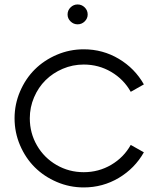

<svg xmlns="http://www.w3.org/2000/svg" viewBox="-20 -821 686 849"><path d="M278.8 -756.8Q278.8 -775.4 292 -788.3Q305.2 -801.3 323.2 -801.3Q341.3 -801.3 354.5 -788.3Q367.7 -775.4 367.7 -756.8Q367.7 -739.3 354.5 -726.3Q341.3 -713.4 323.2 -713.4Q305.2 -713.4 292 -726.3Q278.8 -739.3 278.8 -756.8ZM350.1 7.8Q287.6 7.8 231.2 -16.4Q174.8 -40.5 133.8 -81.3Q92.8 -122.1 68.6 -178.7Q44.4 -235.4 44.4 -297.9Q44.4 -359.9 68.6 -416.5Q92.8 -473.1 133.8 -513.9Q174.8 -554.7 231.4 -578.9Q288.1 -603 350.1 -603Q434.6 -603 505.4 -560.8Q576.2 -518.6 616.2 -447.8L558.1 -415Q527.3 -470.2 471.9 -502.9Q416.5 -535.6 350.1 -535.6Q301.3 -535.6 257.3 -516.8Q213.4 -498 181.4 -466.3Q149.4 -434.6 130.6 -390.6Q111.8 -346.7 111.8 -297.9Q111.8 -232.4 143.6 -177.7Q175.3 -123 230.2 -91.3Q285.2 -59.6 350.1 -59.6Q416.5 -59.6 471.9 -92.3Q527.3 -125 558.1 -180.2L616.2 -147.5Q576.2 -76.7 505.4 -34.4Q434.6 7.8 350.1 7.8Z"/></svg>

Font: Now
Style: Regular
Weight: 400
Designer: Alfredo Marco Pradil
Foundry: Alfredo Marco Pradil
Version: Version 1.200;hotconv 1.0.109;makeotfexe 2.5.65596